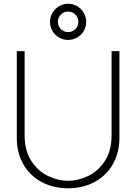

<svg xmlns="http://www.w3.org/2000/svg" viewBox="-20 -994 730 1029"><path d="M345 -780Q319 -780 296.8 -793Q274.5 -806 261.2 -828.2Q248 -850.5 248 -877Q248 -903 261.2 -925.2Q274.5 -947.5 296.8 -960.8Q319 -974 345 -974Q371.5 -974 393.8 -960.8Q416 -947.5 429 -925.2Q442 -903 442 -877Q442 -850.5 429 -828.2Q416 -806 393.8 -793Q371.5 -780 345 -780ZM345 -822Q368 -822 384 -838.2Q400 -854.5 400 -877Q400 -900 384 -916Q368 -932 345 -932Q322.5 -932 306.2 -916Q290 -900 290 -877Q290 -854.5 306.2 -838.2Q322.5 -822 345 -822ZM345 15Q265.5 15 203 -18.5Q140.5 -52 105.2 -113.5Q70 -175 70 -255V-720H112V-269Q112 -186 148.2 -131Q184.5 -76 238.2 -50.5Q292 -25 345 -25Q398 -25 451.8 -50.5Q505.5 -76 541.8 -131Q578 -186 578 -269V-720H620V-255Q620 -175.5 584.8 -114Q549.5 -52.5 487 -18.8Q424.5 15 345 15Z"/></svg>

Font: Manrope
Style: Regular
Weight: 400
Designer: Mikhail Sharanda
Foundry: Mikhail Sharanda
Version: Version 4.503